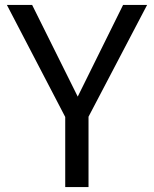

<svg xmlns="http://www.w3.org/2000/svg" viewBox="-20 -763 628 783"><path d="M580 -743H482L297 -369L111 -743H8L246 -286V0H341V-287Z"/></svg>

Font: Glow Sans SC Normal Book
Style: Regular
Weight: 500
Designer: Ryoko NISHIZUKA (kana, bopomofo & ideographs); Paul D. Hunt (Latin, Greek & Cyrillic); Sandoll Communications, Soo-young
Version: Version 0.93